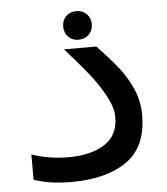

<svg xmlns="http://www.w3.org/2000/svg" viewBox="-52 -756 703 809"><g transform="rotate(-5 300.0 -352.0)"><path d="M59.5 -18.5V-125.5Q131.5 -100 215 -100Q308.5 -100 367 -136.5Q425.5 -173 425.5 -252Q425.5 -292 397.5 -343.2Q369.5 -394.5 329.8 -443.8Q290 -493 235 -554.5H371.5Q425 -498.5 459 -456Q493 -413.5 516 -361.5Q539 -309.5 539 -250.5Q539 -116 452.8 -55.5Q366.5 5 218.5 5Q124.5 5 59.5 -18.5ZM240 -650Q240 -676.5 256.8 -693.5Q273.5 -710.5 300 -710.5Q326.5 -710.5 343.8 -693.5Q361 -676.5 361 -650Q361 -623.5 343.8 -606.5Q326.5 -589.5 300 -589.5Q273.5 -589.5 256.8 -606.5Q240 -623.5 240 -650Z"/></g></svg>

Font: JuliaMono BoldItalic
Style: Regular
Weight: 700
Italic angle: -9°
Monospace: yes
Designer: cormullion
Foundry: corm
Version: Version 0.049; ttfautohint (v1.8.4)